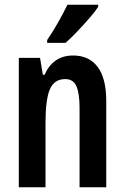

<svg xmlns="http://www.w3.org/2000/svg" viewBox="-20 -786 524 806"><path d="M287 -553Q354 -553 390 -505Q426 -457 426 -362V0H314V-333Q314 -393 301 -423.5Q288 -454 254 -454Q208 -454 189.5 -411.5Q171 -369 171 -269V0H59V-543H148L160 -472H167Q203 -553 287 -553ZM392 -757Q379 -737 355 -709.5Q331 -682 304.5 -654Q278 -626 255 -606H178V-618Q205 -658 226 -695.5Q247 -733 263 -766H392Z"/></svg>

Font: Noto Sans Thai Looped ExtraCondensed SemiBold
Style: Regular
Weight: 600
Width: 2
Designer: Sasikarn Vongin, Ben Mitchell
Foundry: The Fontpad Ltd
Version: Version 1.001; ttfautohint (v1.8.4.7-5d5b)